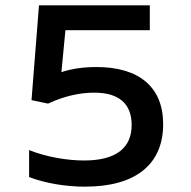

<svg xmlns="http://www.w3.org/2000/svg" viewBox="-20 -690 715 719"><path d="M298 9C490 9 591 -76 591 -225C591 -364 501 -439 341 -439C294 -439 250 -433 210 -420L225 -577H541V-670H126L98 -315L160 -302C220 -330 278 -343 333 -343C426 -343 473 -301 473 -222C473 -137 416 -89 295 -89C229 -89 151 -103 89 -128V-27C151 -3 229 9 298 9Z"/></svg>

Font: LT Wave Alt Medium
Style: Regular
Weight: 500
Designer: Daniel Lyons
Version: Version 2.5 (Glyphs App)